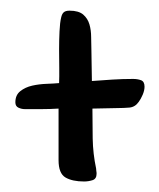

<svg xmlns="http://www.w3.org/2000/svg" viewBox="-20 -521 299 360"><path d="M161.1 -195.3Q161.1 -185.5 153.3 -183.1Q145.5 -180.7 137.7 -180.7Q115.7 -180.7 102.8 -188.2Q89.8 -195.8 89.8 -220.7V-317.4Q74.2 -316.4 58.3 -316.4Q42.5 -316.4 26.4 -316.4Q20.5 -316.4 14.6 -319.1Q8.8 -321.8 8.8 -329.1Q8.8 -342.8 18.1 -350.1Q27.3 -357.4 40.3 -360.4Q53.2 -363.3 67.1 -363.8Q81.1 -364.3 90.8 -365.2Q91.3 -376.5 91.1 -393.6Q90.8 -410.6 90.8 -428.2Q90.8 -445.8 91.6 -462.2Q92.3 -478.5 94.7 -488.3Q96.2 -495.1 99.6 -498Q103 -501 110.4 -501Q127.4 -501 136 -493.7Q144.5 -486.3 147.7 -475.3Q150.9 -464.4 150.9 -451.2Q150.9 -438 151.4 -425.8L152.3 -369.1Q171.4 -370.6 190.9 -371.8Q210.4 -373 229.5 -373Q237.8 -373 244.4 -370.6Q251 -368.2 251 -358.4Q251 -351.6 247.6 -343.5Q244.1 -335.4 240.2 -330.1Q233.4 -320.3 222.7 -319.3Q211.9 -318.4 202.1 -318.4L153.3 -317.4Q153.3 -289.6 153.8 -261.2Q154.3 -232.9 160.2 -205.1Q160.2 -202.6 160.6 -200.4Q161.1 -198.2 161.1 -195.3Z"/></svg>

Font: Just Another Hand
Style: Regular
Weight: 400
Designer: Astigmatic (AOETI)
Foundry: Astigmatic (AOETI)
Version: Version 1.000